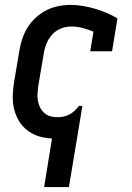

<svg xmlns="http://www.w3.org/2000/svg" viewBox="-20 -558 540 783"><path d="M160 205 192 7Q172 6 152 1.5Q132 -3 114.5 -12Q97 -21 82.5 -34Q68 -47 58 -63.5Q48 -80 41.5 -99Q35 -118 33 -138.5Q31 -159 32.5 -180Q34 -201 37 -221L59 -351Q63 -376 71 -400Q79 -424 93 -446.5Q107 -469 127 -487Q147 -505 170 -516.5Q193 -528 218 -533Q243 -538 268 -538Q294 -538 319.5 -533.5Q345 -529 368.5 -522Q392 -515 414.5 -505.5Q437 -496 459 -483L437 -349H348L361 -429Q339 -438 316.5 -444Q294 -450 270 -450Q249 -450 228 -441.5Q207 -433 192 -416Q177 -399 169 -378.5Q161 -358 158 -337L136 -207Q134 -192 133 -176.5Q132 -161 134.5 -147Q137 -133 143.5 -120Q150 -107 160.5 -97.5Q171 -88 185 -84Q199 -80 215 -80Q227 -80 239 -82.5Q251 -85 262.5 -91Q274 -97 283.5 -105.5Q293 -114 301 -125L302 -126H316L261 205Z"/></svg>

Font: Iosevka Slab Semibold
Style: Italic
Weight: 600
Italic angle: -9°
Monospace: yes
Designer: Belleve Invis
Foundry: Belleve Invis
Version: Version 11.1.1; ttfautohint (v1.8.3)